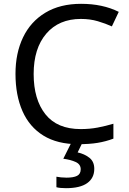

<svg xmlns="http://www.w3.org/2000/svg" viewBox="-20 -744 672 1004"><path d="M403 -645Q288 -645 222 -568Q156 -491 156 -357Q156 -224 217.5 -146.5Q279 -69 402 -69Q449 -69 491 -77Q533 -85 573 -97V-19Q533 -4 490.5 3Q448 10 389 10Q280 10 207 -35Q134 -80 97.5 -163Q61 -246 61 -358Q61 -466 100.5 -548.5Q140 -631 217 -677.5Q294 -724 404 -724Q517 -724 601 -682L565 -606Q532 -621 491.5 -633Q451 -645 403 -645ZM473 139Q473 187 436 213.5Q399 240 325 240Q293 240 275 235V180Q284 182 299 183.5Q314 185 328 185Q364 185 383 175.5Q402 166 402 141Q402 115 375.5 103Q349 91 311 86L354 0H412L386 53Q422 61 447.5 81Q473 101 473 139Z"/></svg>

Font: Noto Sans Tagbanwa
Style: Regular
Weight: 400
Designer: Monotype Design Team
Foundry: Monotype Imaging Inc.
Version: Version 2.001; ttfautohint (v1.8.4.7-5d5b)